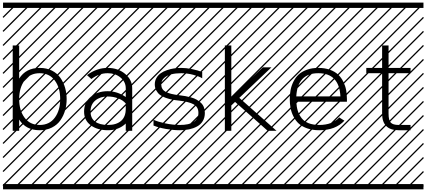

<svg xmlns="http://www.w3.org/2000/svg" viewBox="-23 -990 3228 1453"><path d="M122.1 0H73.2V-646H122.1V-395.5Q172.9 -476.1 277.3 -476.1Q329.6 -476.1 370.1 -455.6Q410.6 -435.1 434.3 -400.6Q458 -366.2 469.7 -325.4Q481.4 -284.7 481.4 -240.2Q481.4 -195.8 469.7 -155Q458 -114.3 434.3 -79.8Q410.6 -45.4 370.1 -24.9Q329.6 -4.4 277.3 -4.4Q172.9 -4.4 122.1 -85ZM162.8 -380.9Q122.1 -325.7 122.1 -240.2Q122.1 -154.8 162.8 -99.6Q203.6 -44.4 277.3 -44.4Q351.1 -44.4 391.8 -99.6Q432.6 -154.8 432.6 -240.2Q432.6 -325.7 391.8 -380.9Q351.1 -436 277.3 -436Q203.6 -436 162.8 -380.9ZM0 402.8H530.3V442.9H0ZM0 -970.2H530.3V-930.2H0ZM526.9 410.6 533.7 417.5 525.4 425.8 518.6 418.9ZM526.9 304.7 533.7 311.5 419.4 425.8 412.6 418.9ZM526.9 198.7 533.7 205.6 313.5 425.8 306.6 418.9ZM526.9 92.3 533.7 99.1 207.5 425.8 200.7 418.9ZM526.9 -13.2 533.7 -6.3 101.6 425.8 94.7 418.9ZM526.9 -119.1 533.7 -112.3 3.4 418 -3.4 411.1ZM526.9 -225.6 533.7 -218.8 3.4 311.5 -3.4 304.7ZM526.9 -331.5 533.7 -324.7 3.4 205.6 -3.4 198.7ZM526.9 -438 533.7 -431.2 3.4 99.1 -3.4 92.3ZM526.9 -543.5 533.7 -536.6 3.4 -6.3 -3.4 -13.2ZM526.9 -649.4 533.7 -642.6 3.4 -112.3 -3.4 -119.1ZM526.9 -755.9 533.7 -749 3.4 -218.8 -3.4 -225.6ZM526.9 -861.8 533.7 -855 3.4 -324.7 -3.4 -331.5ZM516.6 -958 523.4 -951.2 3.4 -431.2 -3.4 -438ZM411.1 -958 418 -951.2 3.4 -536.6 -3.4 -543.5ZM305.2 -958 312 -951.2 3.4 -642.6 -3.4 -649.4ZM198.7 -958 205.6 -951.2 3.4 -749 -3.4 -755.9ZM92.3 -958 99.1 -951.2 3.4 -855 -3.4 -861.8Z M977.5 -321.8V0H928.7V-55.2Q875.5 -4.4 794.4 -4.4Q713.9 -4.4 663.6 -42Q613.3 -79.6 613.3 -145.5Q613.3 -215.3 664.3 -257.6Q715.3 -299.8 791.5 -299.8Q864.7 -299.8 928.7 -255.9V-321.8Q928.7 -370.6 888.9 -403.3Q849.1 -436 792 -436Q726.6 -436 668.5 -392.1L635.3 -421.4Q707.5 -476.1 792 -476.1Q869.1 -476.1 923.3 -431.4Q977.5 -386.7 977.5 -321.8ZM794.4 -44.4Q857.9 -44.4 893.3 -75.2Q928.7 -106 928.7 -167V-206.5Q907.7 -231.9 870.8 -245.8Q834 -259.8 791.5 -259.8Q734.9 -259.8 698.5 -229.7Q662.1 -199.7 662.1 -145.5Q662.1 -95.7 696.3 -70.1Q730.5 -44.4 794.4 -44.4ZM530.3 402.8H1060.5V442.9H530.3ZM530.3 -970.2H1060.5V-930.2H530.3ZM1057.1 410.6 1064 417.5 1055.7 425.8 1048.8 418.9ZM1057.1 304.7 1064 311.5 949.7 425.8 942.9 418.9ZM1057.1 198.7 1064 205.6 843.8 425.8 836.9 418.9ZM1057.1 92.3 1064 99.1 737.8 425.8 731 418.9ZM1057.1 -13.2 1064 -6.3 631.8 425.8 625 418.9ZM1057.1 -119.1 1064 -112.3 533.7 418 526.9 411.1ZM1057.1 -225.6 1064 -218.8 533.7 311.5 526.9 304.7ZM1057.1 -331.5 1064 -324.7 533.7 205.6 526.9 198.7ZM1057.1 -438 1064 -431.2 533.7 99.1 526.9 92.3ZM1057.1 -543.5 1064 -536.6 533.7 -6.3 526.9 -13.2ZM1057.1 -649.4 1064 -642.6 533.7 -112.3 526.9 -119.1ZM1057.1 -755.9 1064 -749 533.7 -218.8 526.9 -225.6ZM1057.1 -861.8 1064 -855 533.7 -324.7 526.9 -331.5ZM1046.9 -958 1053.7 -951.2 533.7 -431.2 526.9 -438ZM941.4 -958 948.2 -951.2 533.7 -536.6 526.9 -543.5ZM835.4 -958 842.3 -951.2 533.7 -642.6 526.9 -649.4ZM729 -958 735.8 -951.2 533.7 -749 526.9 -755.9ZM622.6 -958 629.4 -951.2 533.7 -855 526.9 -861.8Z M1507.3 -397.5Q1486.3 -411.1 1440.7 -423.6Q1395 -436 1348.6 -436Q1306.6 -436 1273.7 -427.7Q1240.7 -419.4 1219 -399.9Q1197.3 -380.4 1197.3 -351.6Q1197.3 -313.5 1230 -295.4Q1262.7 -277.3 1335.9 -269Q1360.4 -266.1 1380.6 -262.5Q1400.9 -258.8 1424.1 -252.4Q1447.3 -246.1 1464.6 -236.1Q1481.9 -226.1 1496.8 -212.6Q1511.7 -199.2 1519.5 -179.4Q1527.3 -159.7 1527.3 -135.7Q1527.3 -100.1 1511.7 -74Q1496.1 -47.9 1468.5 -33Q1440.9 -18.1 1408.4 -11.2Q1376 -4.4 1337.9 -4.4Q1287.6 -4.4 1231.4 -14.4Q1175.3 -24.4 1138.7 -40V-83.5Q1171.4 -68.4 1227.5 -56.4Q1283.7 -44.4 1337.9 -44.4Q1478.5 -44.4 1478.5 -135.7Q1478.5 -180.7 1442.6 -200.4Q1406.7 -220.2 1329.1 -229Q1300.8 -231.9 1277.8 -236.6Q1254.9 -241.2 1229.7 -250.2Q1204.6 -259.3 1187.7 -272Q1170.9 -284.7 1159.7 -305.2Q1148.4 -325.7 1148.4 -351.6Q1148.4 -378.4 1160.9 -400.1Q1173.3 -421.9 1193.4 -435.8Q1213.4 -449.7 1240.2 -459Q1267.1 -468.3 1293.9 -472.2Q1320.8 -476.1 1348.6 -476.1Q1386.2 -476.1 1430.4 -467Q1474.6 -458 1507.3 -444.8ZM1060.5 402.8H1590.8V442.9H1060.5ZM1060.5 -970.2H1590.8V-930.2H1060.5ZM1587.4 410.6 1594.2 417.5 1585.9 425.8 1579.1 418.9ZM1587.4 304.7 1594.2 311.5 1480 425.8 1473.1 418.9ZM1587.4 198.7 1594.2 205.6 1374 425.8 1367.2 418.9ZM1587.4 92.3 1594.2 99.1 1268.1 425.8 1261.2 418.9ZM1587.4 -13.2 1594.2 -6.3 1162.1 425.8 1155.3 418.9ZM1587.4 -119.1 1594.2 -112.3 1064 418 1057.1 411.1ZM1587.4 -225.6 1594.2 -218.8 1064 311.5 1057.1 304.7ZM1587.4 -331.5 1594.2 -324.7 1064 205.6 1057.1 198.7ZM1587.4 -438 1594.2 -431.2 1064 99.1 1057.1 92.3ZM1587.4 -543.5 1594.2 -536.6 1064 -6.3 1057.1 -13.2ZM1587.4 -649.4 1594.2 -642.6 1064 -112.3 1057.1 -119.1ZM1587.4 -755.9 1594.2 -749 1064 -218.8 1057.1 -225.6ZM1587.4 -861.8 1594.2 -855 1064 -324.7 1057.1 -331.5ZM1577.1 -958 1584 -951.2 1064 -431.2 1057.1 -438ZM1471.7 -958 1478.5 -951.2 1064 -536.6 1057.1 -543.5ZM1365.7 -958 1372.6 -951.2 1064 -642.6 1057.1 -649.4ZM1259.3 -958 1266.1 -951.2 1064 -749 1057.1 -755.9ZM1152.8 -958 1159.7 -951.2 1064 -855 1057.1 -861.8Z M1727.5 0H1678.7V-646H1727.5V-253.4L1966.8 -480.5H2031.2L1788.1 -249.5L2069.8 0H2002.9L1755.9 -218.8L1727.5 -191.9ZM1590.8 402.8H2121.1V442.9H1590.8ZM1590.8 -970.2H2121.1V-930.2H1590.8ZM2117.7 410.6 2124.5 417.5 2116.2 425.8 2109.4 418.9ZM2117.7 304.7 2124.5 311.5 2010.3 425.8 2003.4 418.9ZM2117.7 198.7 2124.5 205.6 1904.3 425.8 1897.5 418.9ZM2117.7 92.3 2124.5 99.1 1798.3 425.8 1791.5 418.9ZM2117.7 -13.2 2124.5 -6.3 1692.4 425.8 1685.5 418.9ZM2117.7 -119.1 2124.5 -112.3 1594.2 418 1587.4 411.1ZM2117.7 -225.6 2124.5 -218.8 1594.2 311.5 1587.4 304.7ZM2117.7 -331.5 2124.5 -324.7 1594.2 205.6 1587.4 198.7ZM2117.7 -438 2124.5 -431.2 1594.2 99.1 1587.4 92.3ZM2117.7 -543.5 2124.5 -536.6 1594.2 -6.3 1587.4 -13.2ZM2117.7 -649.4 2124.5 -642.6 1594.2 -112.3 1587.4 -119.1ZM2117.7 -755.9 2124.5 -749 1594.2 -218.8 1587.4 -225.6ZM2117.7 -861.8 2124.5 -855 1594.2 -324.7 1587.4 -331.5ZM2107.4 -958 2114.3 -951.2 1594.2 -431.2 1587.4 -438ZM2002 -958 2008.8 -951.2 1594.2 -536.6 1587.4 -543.5ZM1896 -958 1902.8 -951.2 1594.2 -642.6 1587.4 -649.4ZM1789.6 -958 1796.4 -951.2 1594.2 -749 1587.4 -755.9ZM1683.1 -958 1689.9 -951.2 1594.2 -855 1587.4 -861.8Z M2219.2 -260.3H2553.2Q2543.9 -436 2386.2 -436Q2228.5 -436 2219.2 -260.3ZM2219.2 -220.2Q2221.2 -180.7 2231 -150.1Q2240.7 -119.6 2260.3 -95Q2279.8 -70.3 2313.2 -57.4Q2346.7 -44.4 2393.1 -44.4Q2491.2 -44.4 2544.4 -101.1L2583.5 -76.7Q2516.1 -4.4 2393.1 -4.4Q2342.3 -4.4 2302.5 -18.3Q2262.7 -32.2 2238.3 -54.4Q2213.9 -76.7 2198 -108.2Q2182.1 -139.6 2176 -171.9Q2169.9 -204.1 2169.9 -240.2Q2169.9 -276.4 2176 -308.6Q2182.1 -340.8 2197.5 -372.1Q2212.9 -403.3 2236.8 -425.8Q2260.7 -448.2 2299.1 -462.2Q2337.4 -476.1 2386.2 -476.1Q2435.1 -476.1 2473.4 -462.2Q2511.7 -448.2 2535.6 -425.8Q2559.6 -403.3 2575 -372.1Q2590.3 -340.8 2596.4 -308.6Q2602.5 -276.4 2602.5 -240.2V-220.2ZM2121.1 402.8H2651.4V442.9H2121.1ZM2121.1 -970.2H2651.4V-930.2H2121.1ZM2647.9 410.6 2654.8 417.5 2646.5 425.8 2639.6 418.9ZM2647.9 304.7 2654.8 311.5 2540.5 425.8 2533.7 418.9ZM2647.9 198.7 2654.8 205.6 2434.6 425.8 2427.7 418.9ZM2647.9 92.3 2654.8 99.1 2328.6 425.8 2321.8 418.9ZM2647.9 -13.2 2654.8 -6.3 2222.7 425.8 2215.8 418.9ZM2647.9 -119.1 2654.8 -112.3 2124.5 418 2117.7 411.1ZM2647.9 -225.6 2654.8 -218.8 2124.5 311.5 2117.7 304.7ZM2647.9 -331.5 2654.8 -324.7 2124.5 205.6 2117.7 198.7ZM2647.9 -438 2654.8 -431.2 2124.5 99.1 2117.7 92.3ZM2647.9 -543.5 2654.8 -536.6 2124.5 -6.3 2117.7 -13.2ZM2647.9 -649.4 2654.8 -642.6 2124.5 -112.3 2117.7 -119.1ZM2647.9 -755.9 2654.8 -749 2124.5 -218.8 2117.7 -225.6ZM2647.9 -861.8 2654.8 -855 2124.5 -324.7 2117.7 -331.5ZM2637.7 -958 2644.5 -951.2 2124.5 -431.2 2117.7 -438ZM2532.2 -958 2539.1 -951.2 2124.5 -536.6 2117.7 -543.5ZM2426.3 -958 2433.1 -951.2 2124.5 -642.6 2117.7 -649.4ZM2319.8 -958 2326.7 -951.2 2124.5 -749 2117.7 -755.9ZM2213.4 -958 2220.2 -951.2 2124.5 -855 2117.7 -861.8Z M2868.7 -646H2917.5V-476.1H3084V-436H2917.5V-130.4Q2917.5 -80.1 2934.1 -62.3Q2950.7 -44.4 2993.7 -44.4H3084V-4.4H2993.7Q2868.7 -4.4 2868.7 -130.4V-436H2749V-476.1H2868.7ZM2651.4 402.8H3181.6V442.9H2651.4ZM2651.4 -970.2H3181.6V-930.2H2651.4ZM3178.2 410.6 3185.1 417.5 3176.8 425.8 3169.9 418.9ZM3178.2 304.7 3185.1 311.5 3070.8 425.8 3064 418.9ZM3178.2 198.7 3185.1 205.6 2964.8 425.8 2958 418.9ZM3178.2 92.3 3185.1 99.1 2858.9 425.8 2852.1 418.9ZM3178.2 -13.2 3185.1 -6.3 2752.9 425.8 2746.1 418.9ZM3178.2 -119.1 3185.1 -112.3 2654.8 418 2647.9 411.1ZM3178.2 -225.6 3185.1 -218.8 2654.8 311.5 2647.9 304.7ZM3178.2 -331.5 3185.1 -324.7 2654.8 205.6 2647.9 198.7ZM3178.2 -438 3185.1 -431.2 2654.8 99.1 2647.9 92.3ZM3178.2 -543.5 3185.1 -536.6 2654.8 -6.3 2647.9 -13.2ZM3178.2 -649.4 3185.1 -642.6 2654.8 -112.3 2647.9 -119.1ZM3178.2 -755.9 3185.1 -749 2654.8 -218.8 2647.9 -225.6ZM3178.2 -861.8 3185.1 -855 2654.8 -324.7 2647.9 -331.5ZM3168 -958 3174.8 -951.2 2654.8 -431.2 2647.9 -438ZM3062.5 -958 3069.3 -951.2 2654.8 -536.6 2647.9 -543.5ZM2956.5 -958 2963.4 -951.2 2654.8 -642.6 2647.9 -649.4ZM2850.1 -958 2856.9 -951.2 2654.8 -749 2647.9 -755.9ZM2743.7 -958 2750.5 -951.2 2654.8 -855 2647.9 -861.8Z"/></svg>

Font: AzarMehrMSRS3
Style: Regular
Weight: 1
Designer: Amin Abedi
Version: Version 1.00